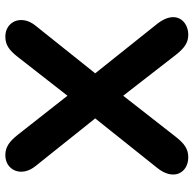

<svg xmlns="http://www.w3.org/2000/svg" viewBox="-23 -695 726 720"><g transform="rotate(-90 340.0 -335.0)"><path d="M110 8C141 8 161 -6 187 -39L341 -236L494 -39C520 -6 540 8 570 8C621 8 665 -39 611 -108L425 -341L604 -565C647 -618 619 -678 563 -678C532 -678 512 -664 487 -632L341 -445L194 -632C169 -663 149 -678 118 -678C62 -678 34 -618 77 -565L256 -341L70 -108C20 -46 53 8 110 8Z"/></g></svg>

Font: SN Pro
Style: Bold
Weight: 700
Designer: Tobias Whetton
Foundry: Supernotes
Version: Version 1.003;Glyphs 3.3 (3324)